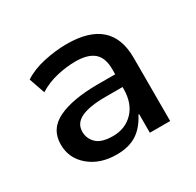

<svg xmlns="http://www.w3.org/2000/svg" viewBox="-81 -803 492 483"><g transform="rotate(-30 165.0 -562.0)"><path d="M133 -410Q85 -410 54 -436Q23 -462 23 -502Q23 -547 64.5 -567Q106 -587 180 -587H238V-550H182Q133 -550 109.5 -538.5Q86 -527 86 -503Q86 -483 100.5 -469Q115 -455 148 -455Q184 -455 207 -479Q230 -503 230 -545V-602Q230 -635 212.5 -650Q195 -665 159 -665Q133 -665 105 -658.5Q77 -652 53 -637L37 -683Q61 -699 95.5 -706.5Q130 -714 162 -714Q291 -714 291 -600V-416H232V-470H230Q214 -439 191 -424.5Q168 -410 133 -410Z"/></g></svg>

Font: Mulish ExtraLight Medium
Style: Regular
Weight: 500
Version: Version 3.603